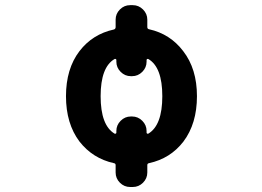

<svg xmlns="http://www.w3.org/2000/svg" viewBox="-20 -666 1040 763"><path d="M435.5 -134.8Q438.5 -133.8 440.4 -135.3Q442.4 -136.7 442.4 -138.7V-145.5Q442.4 -168.9 459.5 -186Q476.6 -203.1 500 -203.1H504.9Q528.3 -203.1 545.4 -186Q562.5 -168.9 562.5 -145.5V-138.7Q562.5 -136.7 564.5 -135.3Q566.4 -133.8 569.3 -134.8Q625 -168 625 -283.7Q625 -399.4 569.3 -431.6Q566.4 -432.6 564.5 -431.2Q562.5 -429.7 562.5 -427.7V-420.9Q562.5 -397.5 545.4 -380.4Q528.3 -363.3 504.9 -363.3H500Q476.6 -363.3 459.5 -380.4Q442.4 -397.5 442.4 -420.9V-427.7Q442.4 -429.7 440.4 -431.2Q438.5 -432.6 435.5 -431.6Q379.9 -399.4 379.9 -283.7Q379.9 -168 435.5 -134.8ZM565.4 -558.6Q565.4 -550.8 572.3 -549.8Q656.2 -531.2 708 -462.9Q762.7 -392.6 762.7 -283.7Q762.7 -174.8 709 -103.5Q657.2 -36.1 572.3 -17.6Q565.4 -16.6 565.4 -9.8V19.5Q565.4 43 548.3 60.1Q531.2 77.1 507.8 77.1H497.1Q473.6 77.1 456.5 60.1Q439.5 43 439.5 19.5V-9.8Q439.5 -16.6 432.6 -17.6Q348.6 -36.1 295.9 -103.5Q242.2 -174.8 242.2 -283.7Q242.2 -392.6 295.9 -462.9Q347.7 -530.3 432.6 -548.8Q439.5 -550.8 439.5 -558.6V-587.9Q439.5 -611.3 456.5 -628.4Q473.6 -645.5 497.1 -645.5H507.8Q531.2 -645.5 548.3 -628.4Q565.4 -611.3 565.4 -587.9Z"/></svg>

Font: Gen Jyuu Gothic Monospace Bold
Style: Bold
Weight: 700
Designer: [Source Han Sans]
Ryoko NISHIZUKA  (kana & ideographs); Paul D. Hunt (Latin, Greek & Cyrillic); Wenlong ZHANG  (bopomofo
Version: Version 1.002.20150607